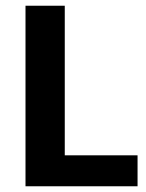

<svg xmlns="http://www.w3.org/2000/svg" viewBox="-20 -650 508 670"><path d="M69 -630H206V-108H460V0H69Z"/></svg>

Font: Ek Mukta
Style: Bold
Weight: 700
Designer: Girish Dalvi and Yashodeep Gholap
Foundry: Ek Type
Version: Version 2.538;PS 1.002;hotconv 16.6.51;makeotf.lib2.5.65220;